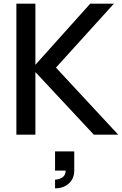

<svg xmlns="http://www.w3.org/2000/svg" viewBox="-20 -740 670 1055"><path d="M174.5 0V-344L495.5 0H629.5L287.5 -368.5L606 -720H476L174.5 -384V-720H70V0ZM282.5 295C341.5 295 388 258.5 388 197.5V92H282.5V197.5H340.5C341.5 240.5 296.5 247 282.5 247Z"/></svg>

Font: Manrope SemiBold
Style: Regular
Weight: 600
Designer: Mikhail Sharanda
Foundry: Mikhail Sharanda
Version: Version 4.505